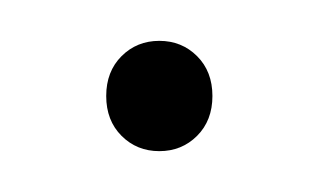

<svg xmlns="http://www.w3.org/2000/svg" viewBox="-20 -72 156 94"><path d="M76.5 -44.5Q84 -37 84 -25Q84 -13 76.5 -5.5Q69 2 58 2Q47 2 39.5 -5.5Q32 -13 32 -25Q32 -37 39.5 -44.5Q47 -52 58 -52Q69 -52 76.5 -44.5Z"/></svg>

Font: Poppins Thin
Style: Regular
Weight: 250
Designer: Ninad Kale (Devanagari), Jonny Pinhorn (Latin)
Foundry: Indian Type Foundry
Version: Version 3.200;PS 1.000;hotconv 16.6.54;makeotf.lib2.5.65590